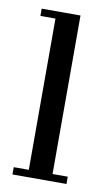

<svg xmlns="http://www.w3.org/2000/svg" viewBox="-67 -561 334 597"><g transform="rotate(10 100.0 -262.0)"><path d="M16 0V-23H63.5V-500.5H16V-523.5H138.5V-23H186.5V0Z"/></g></svg>

Font: Imbue 50pt
Style: Regular
Weight: 400
Designer: Tyler Finck
Foundry: Etcetera Type Company
Version: Version 1.102; ttfautohint (v1.8.3)